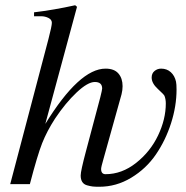

<svg xmlns="http://www.w3.org/2000/svg" viewBox="-20 -703 712 733"><path d="M444 -343 375 -96Q366 -65 366 -58Q366 -38 383 -38Q445 -38 499.5 -81Q554 -124 583.5 -186Q613 -248 613 -308Q613 -324 608 -337Q606 -342 582.5 -363.5Q559 -385 559 -407Q559 -423 570 -432Q581 -441 595 -441Q617 -441 632 -427.5Q647 -414 652 -391Q654 -382 654 -361Q654 -298 633 -232.5Q612 -167 575 -113Q538 -59 481 -24.5Q424 10 359 10Q343 10 334 9Q325 8 312.5 4.5Q300 1 294 -8.5Q288 -18 288 -33Q288 -50 308 -125L363 -332Q370 -360 370 -365Q370 -390 342 -390Q315 -390 272.5 -350Q230 -310 190 -250Q159 -202 141 -156.5Q123 -111 94 0H19L165 -554Q178 -604 178 -616Q178 -628 165 -634.5Q152 -641 137 -641H110V-656Q186 -665 267 -683L274 -677L153 -230Q283 -441 383 -441Q416 -441 432 -422.5Q448 -404 448 -374Q448 -359 444 -343Z"/></svg>

Font: STIX
Style: Italic
Weight: 400
Italic angle: -16.33°
Designer: MicroPress Inc., with final additions and corrections provided by Coen Hoffman, Elsevier (retired)
Version: Version 1.1.1